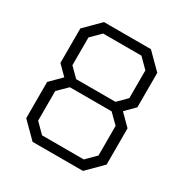

<svg xmlns="http://www.w3.org/2000/svg" viewBox="-162 -832 929 964"><g transform="rotate(30 303.0 -350.0)"><path d="M70 -87V-297L133 -360L80 -413V-613L167 -700H439L526 -613V-413L473 -360L536 -297V-87L449 0H157ZM417 -382 468 -433V-594L414 -648H192L138 -594V-433L189 -382ZM424 -52 478 -106V-278L424 -331H182L128 -278V-106L182 -52Z"/></g></svg>

Font: Chakra Petch Light
Style: Regular
Weight: 300
Designer: Katatrad Aksorn Co.,Ltd.
Foundry: Cadson Demak Co.,Ltd.
Version: Version 1.000; ttfautohint (v1.6)